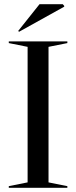

<svg xmlns="http://www.w3.org/2000/svg" viewBox="-20 -898 364 918"><path d="M112 -26 22 -8V0H302V-8L212 -26V-674L302 -692V-700H22V-692L112 -674ZM71 -746 287 -866V-870L280 -878H169L67 -750Z"/></svg>

Font: Mazius Display
Style: Regular
Weight: 400
Designer: Alberto Casagrande & Collletttivo
Foundry: Collletttivo
Version: Version 2.000;Glyphs 3.2 (3217)